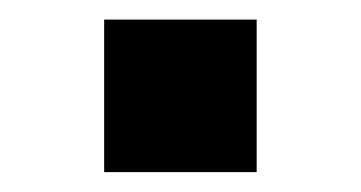

<svg xmlns="http://www.w3.org/2000/svg" viewBox="-20 -173 363 193"><path d="M84.7 0V-153.3H238V0Z"/></svg>

Font: M PLUS 1 Thin
Style: Regular
Weight: 100
Designer: Coji Morishita
Foundry: UNDERFOREST DESIGN
Version: Version 1.001